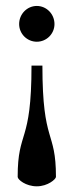

<svg xmlns="http://www.w3.org/2000/svg" viewBox="-20 -527 280 652"><path d="M170 73.8C170 -88.2 124 -35 124 -304.3H87C87 -35 40 -88.2 40 73.8C40 82.9 67.6 105.7 105 105.7C142.4 105.7 170 81.3 170 73.8ZM165 -445.3C165 -479.2 138.1 -506.8 105 -506.8C71.9 -506.8 45 -479.2 45 -445.3C45 -412.2 71.9 -385.3 105 -385.3C138.1 -385.3 165 -412.2 165 -445.3Z"/></svg>

Font: Prida01
Style: Black
Weight: 900
Designer: gluk
Foundry: gluk
Version: Version 00.072